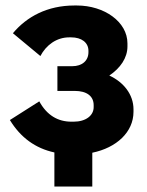

<svg xmlns="http://www.w3.org/2000/svg" viewBox="-20 -551 535 699"><path d="M178 128H316V5C404 -13 466 -70 466 -144V-153C466 -207 430 -252 378 -276C418 -303 444 -340 444 -382V-393C444 -472 359 -531 260 -531H251C152 -531 77 -490 27 -430L127 -347C148 -387 186 -415 232 -415H239C277 -415 302 -396 302 -366V-361C302 -330 279 -310 243 -310H189V-220H252C296 -220 321 -201 321 -168V-161C321 -130 292 -108 248 -108H240C191 -108 151 -131 123 -182L16 -114C55 -50 109 -11 178 4Z"/></svg>

Font: Fixel Text Bold
Style: Bold
Weight: 700
Width: 4
Designer: AlfaBravo + MacPaw
Foundry: Kyrylo Tkachov, Marchela Mozhyna, Serhii Makarenko, Maria Weinstein, Zakhar Kryvoshyya
Version: Version 1.211